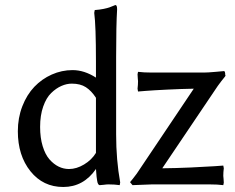

<svg xmlns="http://www.w3.org/2000/svg" viewBox="-20 -725 933 762"><path d="M265.1 -393.1Q244.6 -393.1 223.9 -384Q203.1 -375 183.3 -356Q163.6 -336.9 151.4 -302Q139.2 -267.1 139.2 -221.2Q139.2 -178.2 149.4 -144.8Q159.7 -111.3 176.5 -92.3Q193.4 -73.2 212.9 -63.7Q232.4 -54.2 253.9 -54.2Q283.7 -54.2 313.7 -72.3Q343.8 -90.3 360.8 -118.2V-336.9Q342.8 -364.7 320.8 -378.9Q298.8 -393.1 265.1 -393.1ZM268.1 -446.8Q314.5 -446.8 360.8 -417V-481Q360.8 -623.5 354 -673.8L356 -685.1Q375.5 -686.5 391.1 -689.7Q406.7 -692.9 414.6 -695.8Q422.4 -698.7 438 -705.1Q444.8 -705.1 444.8 -688Q440.9 -626 440.9 -499V-191.9Q440.9 -89.8 457 -1L455.1 9.8Q435.5 6.8 410.2 6.8Q402.8 6.8 392.6 8.3Q382.3 9.8 376 9.8Q372.1 9.8 369.4 5.1Q366.7 0.5 365.5 -8.1Q364.3 -16.6 363.3 -23.9Q362.3 -31.2 361.8 -42.2Q361.3 -53.2 360.8 -57.1V-54.2Q311.5 17.1 231 17.1Q150.9 17.1 100.8 -45.4Q50.8 -107.9 50.8 -204.1Q50.8 -257.3 68.6 -303.2Q86.4 -349.1 116.2 -380.4Q146 -411.6 185.5 -429.2Q225.1 -446.8 268.1 -446.8ZM788.1 -437Q804.2 -437 836.2 -439.9Q868.2 -442.9 869.1 -442.9Q874 -442.9 874 -424.8L876 -426.8Q877 -426.3 871.6 -419.4Q866.2 -412.6 857.4 -401.6Q848.6 -390.6 844.2 -383.8Q807.1 -329.6 624 -57.1Q676.8 -57.6 737.3 -60.3Q797.9 -63 832 -65.4L866.2 -67.9L868.2 -57.1Q866.2 -41.5 866.2 -26.9Q866.2 -23.9 867.2 -15.9Q868.2 -7.8 868.2 0L866.2 9.8Q843.8 6.8 810.1 6.8H584L505.9 9.8L496.1 -2Q503.9 -10.7 522.9 -36.1Q544.4 -68.4 625.2 -188.5Q706.1 -308.6 749 -373Q699.2 -372.1 644 -369.4Q588.9 -366.7 558.6 -364.3L527.8 -361.8L525.9 -373Q527.8 -388.7 527.8 -402.8Q527.8 -405.3 526.9 -413.3Q525.9 -421.4 525.9 -430.2L527.8 -439.9Q550.8 -437 584 -437Z"/></svg>

Font: Linear Smooth Low Contrast
Style: Regular
Weight: 500
Designer: Philipp H. Poll, Flanker
Foundry: Philipp H. Poll, reworked by Flanker
Version: Version 1.010 | FøM Fix